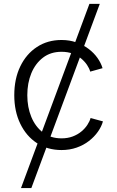

<svg xmlns="http://www.w3.org/2000/svg" viewBox="-20 -754 594 978"><path d="M86.9 204.1 435.5 -734.4H488.3L139.6 204.1ZM293.5 10.3Q222.2 10.3 168 -25.1Q113.8 -60.5 83.3 -123.8Q52.7 -187 52.7 -269Q52.7 -352.5 83.3 -415.8Q113.8 -479 168 -514.6Q222.2 -550.3 293.5 -550.3Q335 -550.3 369.6 -537.8Q404.3 -525.4 431.4 -504.9Q458.5 -484.4 476.6 -458.7Q494.6 -433.1 502.4 -406.7L439.5 -389.2Q435.1 -405.8 423.1 -423.6Q411.1 -441.4 392.8 -456.5Q374.5 -471.7 349.6 -481Q324.7 -490.2 293.5 -490.2Q237.8 -490.2 199 -460.4Q160.2 -430.7 139.6 -380.9Q119.1 -331.1 119.1 -269Q119.1 -208 139.6 -158.2Q160.2 -108.4 199 -78.9Q237.8 -49.3 293.5 -49.3Q324.7 -49.3 350.1 -58.8Q375.5 -68.4 394.3 -84Q413.1 -99.6 425 -117.9Q437 -136.2 441.4 -152.8L504.4 -135.7Q496.6 -108.4 478.5 -82.8Q460.4 -57.1 433.1 -35.9Q405.8 -14.6 370.4 -2.2Q335 10.3 293.5 10.3Z"/></svg>

Font: Inter 16pt Light
Style: Regular
Weight: 300
Version: Version 4.001;git-66647c0bb